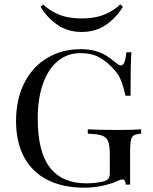

<svg xmlns="http://www.w3.org/2000/svg" viewBox="-20 -848 701 882"><path d="M54.2 0ZM515.6 -557.1Q527.8 -547.4 535.6 -547.4Q555.2 -547.4 560.5 -607.9H583.5Q579.6 -550.8 579.6 -408.2H556.6Q548.3 -446.3 537.1 -475.1Q525.9 -503.9 506.3 -525.9Q473.1 -564 437 -584Q400.9 -604 349.6 -604Q289.6 -604 245.4 -567.4Q201.2 -530.8 177.2 -462.9Q153.3 -395 153.3 -303.2Q153.3 -149.9 209.5 -77.9Q265.6 -5.9 376.5 -5.9Q421.4 -5.9 453.6 -14.2Q471.2 -18.6 477.8 -27.1Q484.4 -35.6 484.4 -51.8V-138.2Q484.4 -179.7 476.6 -199Q468.8 -218.3 448.2 -225.3Q427.7 -232.4 383.3 -233.9V-253.9Q437.5 -251 524.4 -251Q592.3 -251 628.4 -253.9V-233.9Q605.5 -232.4 595.2 -226.3Q585 -220.2 581.3 -203.1Q577.6 -186 577.6 -147.9V0H557.6Q556.2 -23.9 542.5 -23.9Q535.6 -23.9 519 -16.6Q502.4 -9.3 498.5 -7.8Q434.1 14.2 367.7 14.2Q268.1 14.2 197.5 -22Q127 -58.1 90.3 -127Q53.7 -195.8 53.7 -292Q53.7 -391.6 91.6 -466.6Q129.4 -541.5 197 -581.8Q264.6 -622.1 351.6 -622.1Q390.6 -622.1 419.4 -613.5Q448.2 -605 468.8 -591.8Q489.3 -578.6 515.6 -557.1ZM355.5 -701.2Q289.6 -701.2 241.7 -735.4Q193.8 -769.5 166.5 -816.9L179.2 -827.1Q205.6 -800.3 249.3 -781.7Q293 -763.2 355.5 -763.2Q417.5 -763.2 461.9 -782.2Q506.3 -801.3 532.2 -828.1L544.4 -816.9Q516.6 -769.5 469 -735.4Q421.4 -701.2 355.5 -701.2Z"/></svg>

Font: Playfair Display SC
Style: Regular
Weight: 400
Designer: Claus Eggers Sørensen
Foundry: Claus Eggers Sørensen
Version: Version 1.004;PS 001.004;hotconv 1.0.70;makeotf.lib2.5.58329